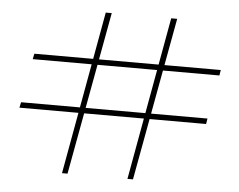

<svg xmlns="http://www.w3.org/2000/svg" viewBox="-51 -769 1033 830"><g transform="rotate(5 466.0 -354.0)"><path d="M271 0H247L375 -708H401ZM555 0H531L659 -708H685ZM39 -266 44 -290H853L849 -266ZM888 -480H78L83 -504H892Z"/></g></svg>

Font: Kalnia SemiExpanded Medium
Style: Regular
Weight: 500
Width: 6
Designer: Frida Medrano
Foundry: Frida Medrano
Version: Version 1.105